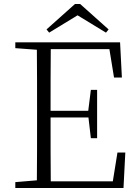

<svg xmlns="http://www.w3.org/2000/svg" viewBox="-20 -933 686 953"><path d="M378 -913H352L211 -787L224 -771L365 -857L506 -771L519 -787ZM546 -548H585L576 -723H56V-694L163 -686C164 -588 164 -489 164 -390V-333C164 -234 164 -135 163 -38L56 -29V0H593L602 -176H563L540 -33H232C231 -131 231 -231 231 -350H419L431 -247H462V-487H431L418 -383H231C231 -493 231 -592 232 -689H523Z"/></svg>

Font: Noto Serif CJK SC ExtraLight
Style: Regular
Weight: 200
Designer: Ryoko NISHIZUKA 西塚涼子 (kana & ideographs); Frank Grießhammer (Latin, Greek & Cyrillic); Wenlong ZHANG 张文龙 (bopomofo); San
Foundry: Adobe
Version: Version 2.001;hotconv 1.1.0;makeotfexe 2.6.0